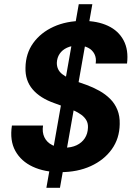

<svg xmlns="http://www.w3.org/2000/svg" viewBox="-20 -812 647 919"><path d="M202 87 357 -792H422L267 87ZM269 12Q193 12 137 -14Q81 -40 53.5 -89.5Q26 -139 37 -211H186Q181 -179 192.5 -155Q204 -131 229 -118Q254 -105 287 -105Q322 -105 347 -117Q372 -129 386 -150.5Q400 -172 401 -201Q402 -221 393.5 -236Q385 -251 369.5 -262.5Q354 -274 333.5 -283Q313 -292 289 -300.5Q265 -309 241 -318Q172 -342 136 -384.5Q100 -427 102 -488Q103 -556 139 -606Q175 -656 236.5 -684Q298 -712 377 -712Q446 -712 496.5 -688.5Q547 -665 571.5 -619Q596 -573 588 -508H438Q442 -534 432 -553.5Q422 -573 401.5 -583.5Q381 -594 353 -594Q323 -594 300.5 -583.5Q278 -573 265.5 -554.5Q253 -536 252 -511Q252 -494 258.5 -480.5Q265 -467 278 -457Q291 -447 308.5 -438.5Q326 -430 347.5 -422Q369 -414 393 -406Q426 -394 455.5 -377.5Q485 -361 507.5 -338.5Q530 -316 542 -286Q554 -256 553 -218Q552 -149 515 -97.5Q478 -46 414.5 -17Q351 12 269 12Z"/></svg>

Font: DM Sans 18pt ExtraBold
Style: Italic
Weight: 800
Italic angle: -10°
Designer: Colophon Foundry, Jonny Pinhorn
Foundry: Colophon Foundry
Version: Version 4.004;gftools[0.9.30]